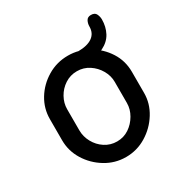

<svg xmlns="http://www.w3.org/2000/svg" viewBox="-142 -686 761 801"><g transform="rotate(-30 238.5 -285.5)"><path d="M238 8Q185 8 140 -19.5Q95 -47 68 -91Q41 -135 41 -186V-288Q41 -339 67.5 -382.5Q94 -426 139 -453Q184 -480 238 -480Q291 -480 336 -453.5Q381 -427 408.5 -384Q436 -341 436 -288V-186Q436 -136 408.5 -91.5Q381 -47 336 -19.5Q291 8 238 8ZM238 -67Q270 -67 295.5 -84Q321 -101 337 -128.5Q353 -156 353 -186V-288Q353 -317 337.5 -344Q322 -371 296 -388Q270 -405 238 -405Q206 -405 180 -388Q154 -371 139 -344Q124 -317 124 -288V-186Q124 -156 139 -128.5Q154 -101 180 -84Q206 -67 238 -67ZM283 -415V-474Q329 -474 353 -491Q377 -508 377 -540Q377 -555 383.5 -567Q390 -579 406 -579Q425 -579 431 -566Q437 -553 437 -540Q437 -505 422 -476.5Q407 -448 373.5 -431.5Q340 -415 283 -415Z"/></g></svg>

Font: Dosis Medium
Style: Regular
Weight: 500
Designer: EdgarTolentino, PabloImpallari, IginoMarini
Foundry: EdgarTolentino, PabloImpallari, IginoMarini
Version: Version 3.001; ttfautohint (v1.8.2)